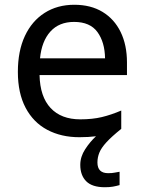

<svg xmlns="http://www.w3.org/2000/svg" viewBox="-20 -566 604 806"><path d="M389 116Q389 161 434 161Q451 161 462.5 158.5Q474 156 482 155V211Q468 215 454 217.5Q440 220 420 220Q367 220 342 195Q317 170 317 126Q317 92 337.5 60.5Q358 29 383 6Q352 10 313 10Q237 10 178.5 -21Q120 -52 87.5 -113.5Q55 -175 55 -264Q55 -352 84.5 -415Q114 -478 167.5 -512Q221 -546 292 -546Q361 -546 410.5 -516Q460 -486 486.5 -431.5Q513 -377 513 -304V-251H146Q148 -160 192.5 -112.5Q237 -65 317 -65Q368 -65 407.5 -74.5Q447 -84 489 -102V-25Q449 7 427 31Q405 55 397 75Q389 95 389 116ZM291 -474Q228 -474 191.5 -433.5Q155 -393 148 -321H421Q420 -389 389 -431.5Q358 -474 291 -474Z"/></svg>

Font: Noto Sans Gothic
Style: Regular
Weight: 400
Designer: Monotype Design Team
Foundry: Monotype Imaging Inc.
Version: Version 2.001; ttfautohint (v1.8.4.7-5d5b)